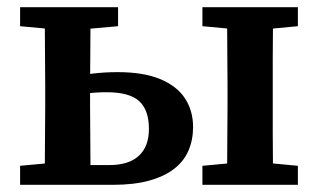

<svg xmlns="http://www.w3.org/2000/svg" viewBox="-20 -515 885 535"><path d="M188 0V-55H284Q339 -55 367 -81Q395 -107 395 -156Q395 -208 368 -233Q341 -258 277 -258Q248 -258 221 -254.5Q194 -251 175 -245V-298Q199 -305 234.5 -309.5Q270 -314 308 -314Q379 -314 425.5 -295Q472 -276 495 -241.5Q518 -207 518 -161Q518 -125 505 -95Q492 -65 464.5 -44Q437 -23 395 -11.5Q353 0 294 0ZM104 0Q105 -30 105 -67.5Q105 -105 105.5 -144Q106 -183 106 -218V-277Q106 -312 105.5 -351Q105 -390 105 -427.5Q105 -465 104 -495H233Q232 -465 232 -427Q232 -389 231.5 -350Q231 -311 231 -276V-218Q231 -183 231.5 -144Q232 -105 232 -67.5Q232 -30 233 0ZM612 0Q613 -30 613 -67.5Q613 -105 613.5 -144Q614 -183 614 -218V-277Q614 -312 613.5 -351Q613 -390 613 -427.5Q613 -465 612 -495H741Q741 -465 740.5 -427.5Q740 -390 740 -351Q740 -312 740 -277V-218Q740 -183 740 -144Q740 -105 740.5 -67.5Q741 -30 741 0ZM36 -442V-495H309V-442L196 -432H144ZM544 0V-53L652 -63H704L810 -53V0ZM544 -442V-495H810V-442L704 -432H652ZM36 0V-53L144 -63H162V0Z"/></svg>

Font: Source Serif 4 SemiBold
Style: Regular
Weight: 600
Designer: Frank Grießhammer
Foundry: Adobe Systems Incorporated
Version: Version 4.004;hotconv 1.0.116;makeotfexe 2.5.65601